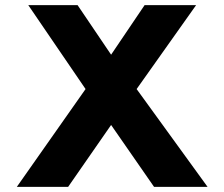

<svg xmlns="http://www.w3.org/2000/svg" viewBox="-20 -722 866 741"><path d="M781 -0.9 507.3 -378.3 736.8 -702.1H538L408.8 -510.9L279.5 -702.1H89.2L310.2 -378.3L45 -0.9H243L408.8 -239.7L574.5 -0.9Z"/></svg>

Font: Sztylet
Style: Bd
Weight: 700
Foundry: Cannot Into Space Fonts, PlusOne Fonts
Version: Version 0.12